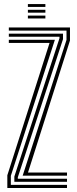

<svg xmlns="http://www.w3.org/2000/svg" viewBox="-20 -937 386 957"><path d="M93 -61.5 311.5 -738.2V-784.5H24V-800H328.8V-735.2L119.5 -77H314V-61.5ZM16.5 0V-63.2L227 -723H24V-738.5H253.5L34 -60.5V-15.5H314V0ZM51.5 -30.8V-57L276.5 -746.5V-753.8H24V-769.2H294V-741.8L68.8 -53.2V-46.2H314V-30.8ZM119 -902.5V-916.8H206.2V-902.5ZM119 -845V-859.2H206.2V-845ZM119 -873.8V-888H206.2V-873.8Z"/></svg>

Font: Big Shoulders Inline Display Thin SemiBold
Style: Regular
Weight: 600
Version: Version 2.002